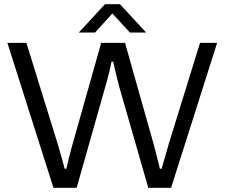

<svg xmlns="http://www.w3.org/2000/svg" viewBox="-20 -889 1064 909"><path d="M233 0 15 -686H105L253 -208Q257 -195 263 -174Q269 -153 275.5 -130.5Q282 -108 286 -90H294Q297 -103 301 -119Q305 -135 309 -151.5Q313 -168 317 -182.5Q321 -197 324 -208L459 -686H572L707 -208Q711 -195 716 -174Q721 -153 727 -130.5Q733 -108 737 -90H745Q749 -103 753.5 -119.5Q758 -136 763 -152Q768 -168 772 -183Q776 -198 779 -208L927 -686H1008L790 0H682L544 -480Q541 -493 535.5 -513.5Q530 -534 525 -556.5Q520 -579 516 -597H508Q505 -580 499.5 -557.5Q494 -535 488.5 -514Q483 -493 479 -480L343 0ZM353 -735 477 -869H548L672 -735H595L493 -846H531L430 -735Z"/></svg>

Font: Archivo SemiExpanded Light
Style: Regular
Weight: 300
Width: 6
Designer: Hector Gatti
Foundry: Omnibus-Type
Version: Version 2.001